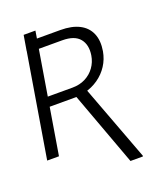

<svg xmlns="http://www.w3.org/2000/svg" viewBox="-169 -890 1018 1182"><g transform="rotate(-20 339.5 -299.5)"><path d="M110.4 -677.7 127 -776.9H204.1L188 -677.7ZM119.1 -727.5H349.1Q424.3 -727.5 473.1 -702.4Q522 -677.2 542.2 -629.6Q562.5 -582 551.3 -515.1Q542.5 -465.3 516.1 -424.6Q489.7 -383.8 449.2 -355.5Q408.7 -327.1 356.9 -314L335.4 -306.2H107.4L116.7 -368.7H298.3Q345.7 -368.7 383.1 -387.7Q420.4 -406.7 444.3 -439.9Q468.3 -473.1 475.1 -515.1Q485.8 -582.5 452.4 -623.3Q418.9 -664.1 338.4 -664.1H185.5L75.7 0H-1.5ZM479.5 177.7 294.9 -324.2H375.5L562 173.3L561 177.7Z"/></g></svg>

Font: Inter 24pt Light
Style: Italic
Weight: 300
Italic angle: -9.3988°
Designer: Rasmus Andersson
Foundry: rsms
Version: Version 4.001;git-66647c0bb